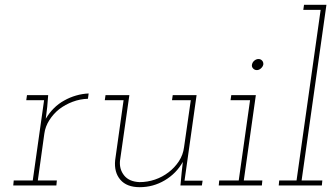

<svg xmlns="http://www.w3.org/2000/svg" viewBox="-20 -770 1391 797"><path d="M37 -21 35 0H214L216 -21H137L164 -215Q168 -245 185 -271.5Q202 -298 226 -317Q251 -336 281.5 -347.5Q312 -359 345 -360L348 -382Q322 -381 296 -373.5Q270 -366 247 -353Q223 -340 203.5 -320.5Q184 -301 170 -277Q172 -291 173 -301.5Q174 -312 176 -326L180 -375H92L89 -354H163L116 -21Z M729 0H818L821 -20H746L796 -375H697L694 -354H772L744 -159Q740 -127 722.5 -100.5Q705 -74 680 -55Q654 -35 623 -24.5Q592 -14 559 -14Q516 -16 495.5 -41.5Q475 -67 478 -102L517 -375H418L415 -354H493L458 -105Q453 -55 479.5 -24Q506 7 560 7Q616 7 664 -21.5Q712 -50 739 -98L734 -53Z M890 -21 888 0H1067L1069 -21H992L1042 -375H940L937 -354H1018L971 -21ZM1026 -502Q1024 -493 1030.5 -486Q1037 -479 1046 -479Q1055 -479 1063 -486Q1071 -493 1073 -502Q1074 -512 1068 -518.5Q1062 -525 1053 -525Q1044 -525 1036 -518.5Q1028 -512 1026 -502Z M1139 -21 1137 0H1316L1318 -21H1232L1335 -750H1242L1239 -729H1311L1211 -21Z"/></svg>

Font: Josefin Slab ExtraLight
Style: Italic
Weight: 250
Italic angle: -12°
Designer: Santiago Orozco
Foundry: Typemade
Version: Version 2.100